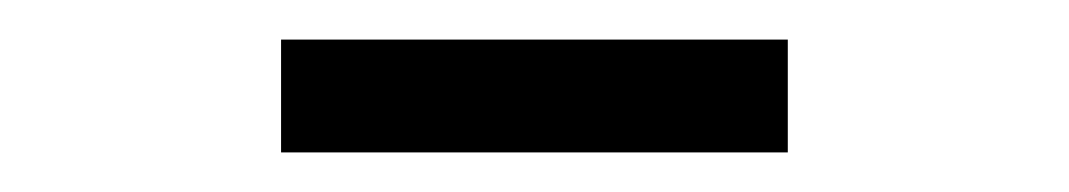

<svg xmlns="http://www.w3.org/2000/svg" viewBox="-20 -636 540 97"><path d="M122 -559V-616H378V-559Z"/></svg>

Font: Newsreader Text Medium
Style: Regular
Weight: 500
Designer: Hugues Gentile
Foundry: Production Type
Version: Version 1.002